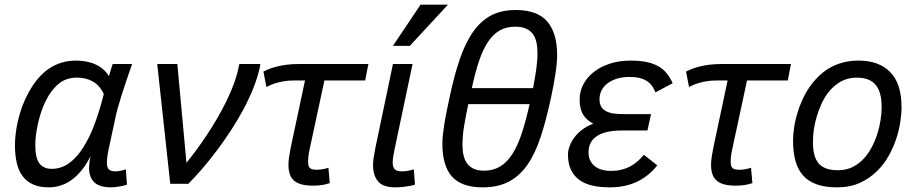

<svg xmlns="http://www.w3.org/2000/svg" viewBox="-20 -786 3920 821"><path d="M522.9 3.9Q516.1 6.3 507.1 8.3Q498 10.3 488.8 11.7Q479.5 13.2 470.7 14.2Q461.9 15.1 456.1 15.1Q406.2 15.1 383.5 -6.1Q360.8 -27.3 360.8 -68.8Q360.8 -75.7 362.3 -89.1Q363.8 -102.5 367.2 -118.2Q335.4 -54.2 290 -19.5Q244.6 15.1 188 15.1Q149.9 15.1 122.6 3.2Q95.2 -8.8 77.6 -31.7Q60.1 -54.7 52 -88.1Q43.9 -121.6 43.9 -165Q43.9 -189 47.4 -217Q50.8 -245.1 57.9 -274.4Q64.9 -303.7 75.9 -333.3Q86.9 -362.8 102.1 -390.1Q140.1 -460 190.7 -493.4Q241.2 -526.9 305.2 -526.9Q354 -526.9 390.6 -509.5Q427.2 -492.2 445.8 -460Q449.7 -474.1 453.9 -487.8Q458 -501.5 461.9 -512.2H544.9Q532.7 -477.5 521.2 -443.8Q509.8 -410.2 500.2 -379.9Q490.7 -349.6 483.6 -324.2Q476.6 -298.8 473.1 -280.8L444.8 -148.9Q440.9 -130.4 439 -116Q437 -101.6 437 -90.8Q437 -67.9 446.5 -60.5Q456.1 -53.2 473.1 -53.2Q482.9 -53.2 495.1 -55.7Q507.3 -58.1 518.1 -62ZM201.2 -64Q241.7 -64 275.1 -88.1Q308.6 -112.3 335.9 -155.3Q363.3 -198.2 385 -256.8Q406.7 -315.4 423.8 -383.8Q406.7 -420.4 377.4 -437.3Q348.1 -454.1 309.1 -454.1Q263.2 -454.1 231.2 -428Q199.2 -401.9 175.8 -355Q164.6 -332.5 156.2 -307.4Q147.9 -282.2 142.3 -257.3Q136.7 -232.4 133.8 -209Q130.9 -185.5 130.9 -166Q130.9 -110.8 148.4 -87.4Q166 -64 201.2 -64Z M738.3 -512.2 777.3 -89.8Q797.9 -115.2 820.6 -146Q843.3 -176.8 865.7 -210.7Q888.2 -244.6 909.2 -280.8Q930.2 -316.9 948 -353.3Q965.8 -389.6 979 -424.8Q992.2 -460 999 -492.2L1003.4 -512.2H1093.3L1090.3 -495.1Q1081.1 -453.6 1063 -408.4Q1044.9 -363.3 1020.5 -317.6Q996.1 -272 966.8 -227.3Q937.5 -182.6 906.5 -141.4Q875.5 -100.1 844.5 -64.2Q813.5 -28.3 785.2 0H708L652.3 -512.2Z M1541.5 -441.9H1367.2L1304.2 -148.9Q1300.3 -131.8 1298.8 -118.9Q1297.4 -106 1297.4 -96.2Q1297.4 -85.9 1298.8 -79.1Q1300.3 -72.3 1304.7 -67.9Q1309.1 -63.5 1316.7 -61.8Q1324.2 -60.1 1336.4 -60.1Q1340.8 -60.1 1347.2 -60.8Q1353.5 -61.5 1360.4 -62.7Q1367.2 -64 1373.5 -65.4Q1379.9 -66.9 1384.3 -68.8L1390.1 -2.9Q1372.1 2.9 1355.5 5.4Q1338.9 7.8 1318.4 7.8Q1288.6 7.8 1268.6 2.2Q1248.5 -3.4 1236.3 -14.6Q1224.1 -25.9 1218.8 -42.5Q1213.4 -59.1 1213.4 -81.1Q1213.4 -96.2 1216.1 -114.5Q1218.8 -132.8 1223.1 -154.8L1284.2 -441.9H1238.3Q1213.9 -441.9 1194.8 -438.7Q1175.8 -435.5 1161.1 -431.2Q1146.5 -426.8 1136.2 -422.1Q1126 -417.5 1119.1 -414.1L1106.4 -480Q1117.7 -485.8 1132.1 -491.5Q1146.5 -497.1 1164.8 -501.7Q1183.1 -506.3 1206.1 -509.3Q1229 -512.2 1257.3 -512.2H1555.2Z M1754.4 3.9Q1748 5.9 1738.3 7.8Q1728.5 9.8 1717 11.5Q1705.6 13.2 1693.4 14.2Q1681.2 15.1 1669.4 15.1Q1618.7 15.1 1596.9 -10Q1575.2 -35.2 1575.2 -80.1Q1575.2 -95.7 1578.1 -114.3Q1581.1 -132.8 1585.4 -154.8L1660.2 -512.2H1744.1L1667.5 -148.9Q1663.6 -130.9 1661.4 -116.7Q1659.2 -102.5 1659.2 -91.8Q1659.2 -70.8 1668.2 -62Q1677.2 -53.2 1699.2 -53.2Q1710.4 -53.2 1724.6 -55.7Q1738.8 -58.1 1749.5 -62ZM1732.4 -589.8H1660.2L1778.3 -766.1H1895.5Z M2259.3 -409.2Q2267.6 -451.2 2272.9 -488.8Q2278.3 -526.4 2278.3 -558.1Q2278.3 -584.5 2273.7 -605.5Q2269 -626.5 2258.1 -641.1Q2247.1 -655.8 2228.8 -663.8Q2210.4 -671.9 2183.6 -671.9Q2145.5 -671.9 2116.9 -655.8Q2088.4 -639.6 2066.7 -606.9Q2044.9 -574.2 2028.3 -524.9Q2011.7 -475.6 1997.6 -409.2ZM2184.6 -743.2Q2278.3 -743.2 2320.3 -693.8Q2362.3 -644.5 2362.3 -550.8Q2362.3 -533.7 2360.4 -512.7Q2358.4 -491.7 2354.7 -468Q2351.1 -444.3 2346.2 -418.2Q2341.3 -392.1 2335.4 -365.2Q2315.4 -272 2292 -200.7Q2268.6 -129.4 2235.4 -81.5Q2202.1 -33.7 2155.8 -9.3Q2109.4 15.1 2043.5 15.1Q1954.6 15.1 1913.1 -30.5Q1871.6 -76.2 1871.6 -172.9Q1871.6 -189.5 1874 -211.2Q1876.5 -232.9 1880.4 -257.8Q1884.3 -282.7 1889.9 -309.8Q1895.5 -336.9 1901.4 -365.2Q1921.9 -462.9 1946.5 -534.2Q1971.2 -605.5 2004.4 -651.9Q2037.6 -698.2 2081.3 -720.7Q2125 -743.2 2184.6 -743.2ZM1982.4 -340.8Q1971.7 -291 1964.6 -247.6Q1957.5 -204.1 1957.5 -168Q1957.5 -142.6 1962.2 -121.8Q1966.8 -101.1 1977.8 -86.4Q1988.8 -71.8 2006.3 -64Q2023.9 -56.2 2050.3 -56.2Q2088.9 -56.2 2118.4 -74Q2147.9 -91.8 2170.9 -127.4Q2193.8 -163.1 2211.4 -216.6Q2229 -270 2244.6 -340.8Z M2790.5 -79.1Q2774.4 -58.6 2754.4 -41.5Q2734.4 -24.4 2709.5 -11.7Q2684.6 1 2654.3 8.1Q2624 15.1 2587.4 15.1Q2547.9 15.1 2515.1 8.1Q2482.4 1 2458.7 -15.6Q2435.1 -32.2 2421.9 -58.8Q2408.7 -85.4 2408.7 -125Q2408.7 -142.6 2415.8 -161.6Q2422.9 -180.7 2436.3 -198.7Q2449.7 -216.8 2470 -231.9Q2490.2 -247.1 2516.6 -256.8Q2503.9 -264.2 2493.2 -273.2Q2482.4 -282.2 2474.6 -294.2Q2466.8 -306.2 2462.6 -322.5Q2458.5 -338.9 2458.5 -360.8Q2458.5 -395 2474.4 -425.3Q2490.2 -455.6 2518.8 -478Q2547.4 -500.5 2587.6 -513.7Q2627.9 -526.9 2677.2 -526.9Q2717.8 -526.9 2747.1 -520.3Q2776.4 -513.7 2797.4 -501.2Q2818.4 -488.8 2832.3 -470.7Q2846.2 -452.6 2856.4 -430.2L2782.7 -391.1Q2776.9 -406.2 2768.1 -418.5Q2759.3 -430.7 2746.3 -439.2Q2733.4 -447.8 2715.3 -452.4Q2697.3 -457 2672.4 -457Q2641.6 -457 2617.7 -449.5Q2593.8 -441.9 2577.1 -429Q2560.5 -416 2552 -398.7Q2543.5 -381.3 2543.5 -361.8Q2543.5 -339.8 2552.5 -327.1Q2561.5 -314.5 2576.9 -307.9Q2592.3 -301.3 2613.3 -299.6Q2634.3 -297.9 2657.7 -297.9H2763.7L2748.5 -228H2638.7Q2599.6 -228 2572.5 -220.9Q2545.4 -213.9 2528.6 -201.4Q2511.7 -189 2504.2 -171.9Q2496.6 -154.8 2496.6 -134.8Q2496.6 -113.3 2504.6 -98.1Q2512.7 -83 2525.9 -73.5Q2539.1 -64 2555.9 -59.6Q2572.8 -55.2 2590.3 -55.2Q2615.2 -55.2 2635.5 -59.8Q2655.8 -64.5 2673.1 -73.5Q2690.4 -82.5 2705.1 -95.2Q2719.7 -107.9 2733.4 -124Z M3348.6 -441.9H3174.3L3111.3 -148.9Q3107.4 -131.8 3106 -118.9Q3104.5 -106 3104.5 -96.2Q3104.5 -85.9 3106 -79.1Q3107.4 -72.3 3111.8 -67.9Q3116.2 -63.5 3123.8 -61.8Q3131.3 -60.1 3143.6 -60.1Q3147.9 -60.1 3154.3 -60.8Q3160.6 -61.5 3167.5 -62.7Q3174.3 -64 3180.7 -65.4Q3187 -66.9 3191.4 -68.8L3197.3 -2.9Q3179.2 2.9 3162.6 5.4Q3146 7.8 3125.5 7.8Q3095.7 7.8 3075.7 2.2Q3055.7 -3.4 3043.5 -14.6Q3031.2 -25.9 3025.9 -42.5Q3020.5 -59.1 3020.5 -81.1Q3020.5 -96.2 3023.2 -114.5Q3025.9 -132.8 3030.3 -154.8L3091.3 -441.9H3045.4Q3021 -441.9 3002 -438.7Q2982.9 -435.5 2968.3 -431.2Q2953.6 -426.8 2943.4 -422.1Q2933.1 -417.5 2926.3 -414.1L2913.6 -480Q2924.8 -485.8 2939.2 -491.5Q2953.6 -497.1 2971.9 -501.7Q2990.2 -506.3 3013.2 -509.3Q3036.1 -512.2 3064.5 -512.2H3362.3Z M3371.1 -185.1Q3371.1 -211.4 3376.2 -244.1Q3381.3 -276.9 3392.6 -311.8Q3403.8 -346.7 3421.6 -380.9Q3439.5 -415 3465.3 -443.8Q3481.4 -462.4 3500.7 -477.5Q3520 -492.7 3543.2 -503.7Q3566.4 -514.6 3593.3 -520.8Q3620.1 -526.9 3651.4 -526.9Q3738.8 -526.9 3786.9 -477.5Q3835 -428.2 3835 -328.1Q3835 -297.9 3829.3 -262Q3823.7 -226.1 3811.3 -189.5Q3798.8 -152.8 3779.1 -117.9Q3759.3 -83 3731 -55.2Q3699.2 -23.4 3657 -4.2Q3614.7 15.1 3559.1 15.1Q3507.8 15.1 3471.9 2.2Q3436 -10.7 3413.8 -35.9Q3391.6 -61 3381.3 -98.4Q3371.1 -135.7 3371.1 -185.1ZM3456.1 -180.2Q3456.1 -148.4 3461.9 -125.2Q3467.8 -102.1 3480.7 -87.2Q3493.7 -72.3 3514.2 -65.2Q3534.7 -58.1 3564 -58.1Q3599.1 -58.1 3627.2 -72.5Q3655.3 -86.9 3677.2 -111.8Q3694.3 -131.3 3708 -157.2Q3721.7 -183.1 3731 -211.9Q3740.2 -240.7 3745.1 -270.8Q3750 -300.8 3750 -328.1Q3750 -393.1 3723.9 -423.6Q3697.8 -454.1 3643.1 -454.1Q3603.5 -454.1 3572.8 -435.8Q3542 -417.5 3520 -388.2Q3504.9 -368.2 3493.2 -342.8Q3481.4 -317.4 3473.1 -290Q3464.8 -262.7 3460.4 -234.4Q3456.1 -206.1 3456.1 -180.2Z"/></svg>

Font: Lorenzo Sans
Style: Italic
Weight: 400
Italic angle: -12°
Foundry: Intel Corporation
Version: Version 1.00; ttfautohint (v1.5)